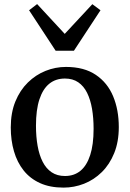

<svg xmlns="http://www.w3.org/2000/svg" viewBox="-20 -886 620 918"><path d="M31.5 -276.5Q31.5 -347 53.5 -400.8Q75.5 -454.5 113.2 -491.5Q151 -528.5 198 -547.2Q245 -566 295.5 -566Q382 -566 438 -528.2Q494 -490.5 521 -425.5Q548 -360.5 548 -278.5Q548 -208 526 -153.8Q504 -99.5 466.5 -62.8Q429 -26 381.8 -7.5Q334.5 11 284 11Q219 11 171.5 -10.5Q124 -32 93 -71Q62 -110 46.8 -162.5Q31.5 -215 31.5 -276.5ZM290.5 -44.5Q334.5 -44.5 364.8 -69.5Q395 -94.5 411.2 -144.5Q427.5 -194.5 427.5 -270Q427.5 -322 420 -365.8Q412.5 -409.5 396.5 -442Q380.5 -474.5 354.2 -492.5Q328 -510.5 290.5 -510.5Q246.5 -510.5 215.8 -485.8Q185 -461 168.5 -411Q152 -361 152 -285Q152 -232.5 159.8 -188.8Q167.5 -145 184 -112.5Q200.5 -80 227 -62.2Q253.5 -44.5 290.5 -44.5ZM246 -643.5 119 -837 157.5 -866.5 289.5 -724 421.5 -866 460.5 -837 333.5 -643.5Z"/></svg>

Font: Merriweather 28pt Medium
Style: Regular
Weight: 500
Version: Version 2.100